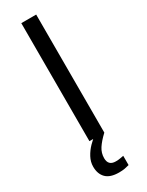

<svg xmlns="http://www.w3.org/2000/svg" viewBox="-242 -750 768 1006"><g transform="rotate(-30 142.5 -247.0)"><path d="M97 0V-714H187V0ZM119 116Q119 161 164 161Q181 161 192.5 158.5Q204 156 212 155V211Q198 215 184 217.5Q170 220 150 220Q97 220 72 195Q47 170 47 126Q47 97 61.5 70Q76 43 97.5 21Q119 -1 139 -15L187 0Q153 32 136 58.5Q119 85 119 116Z"/></g></svg>

Font: Noto IKEA Simplified Chinese
Style: Regular
Weight: 400
Designer: Monotype Design Team
Foundry: Monotype Imaging Inc.
Version: Version 1.100